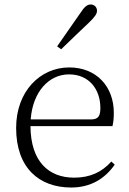

<svg xmlns="http://www.w3.org/2000/svg" viewBox="-20 -823 576 857"><path d="M235 -616 253 -603C297 -645 339 -687 377 -722C403 -747 413 -761 413 -775C413 -793 399 -803 385 -803C369 -803 357 -793 338 -764C306 -718 271 -668 235 -616ZM298 14C384 14 448 -25 492 -88L477 -102C434 -54 381 -30 311 -30C198 -30 117 -101 116 -260H482C486 -275 488 -296 488 -320C488 -435 412 -522 289 -522C160 -522 52 -416 52 -252C52 -73 155 14 298 14ZM117 -290C126 -413 198 -491 288 -491C377 -491 428 -425 428 -341C428 -306 419 -290 387 -290Z"/></svg>

Font: Noto Serif CJK HK ExtraLight
Style: Regular
Weight: 200
Designer: Ryoko NISHIZUKA 西塚涼子 (kana & ideographs); Frank Grießhammer (Latin, Greek & Cyrillic); Wenlong ZHANG 张文龙 (bopomofo); San
Foundry: Adobe
Version: Version 2.001;hotconv 1.1.0;makeotfexe 2.6.0